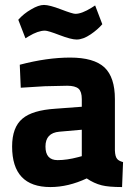

<svg xmlns="http://www.w3.org/2000/svg" viewBox="-20 -745 551 777"><path d="M184 12Q256 12 331 -23Q360 -3 392 5Q420 12 474 12L478 -89Q460 -94 454 -102Q446 -111 445 -136V-344Q445 -432 403 -472Q360 -512 264 -512Q170 -512 60 -483L64 -390Q104 -393 161 -396Q239 -398 252 -398Q284 -398 298 -386Q311 -374 311 -344V-313L204 -305Q111 -299 71 -265Q29 -230 29 -152Q29 12 184 12ZM213 -97Q164 -97 164 -152Q164 -207 220 -212L311 -220V-113L296 -109Q251 -97 213 -97ZM290 -585Q316 -585 347 -606Q375 -625 394 -647L365 -723L351 -714Q311 -689 285 -689Q274 -689 227 -707Q180 -725 158 -725Q136 -725 106 -707Q76 -690 54 -665L83 -590L96 -598Q134 -621 162 -621Q174 -621 221 -603Q268 -585 290 -585Z"/></svg>

Font: Online Auction - Bold
Style: Bold
Weight: 500
Designer: Mohamed Mostafa, the designer of Online Auction
Foundry: Kief Type Foundry
Version: ""